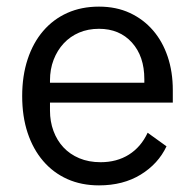

<svg xmlns="http://www.w3.org/2000/svg" viewBox="-20 -548 589 580"><path d="M279 12Q226 12 183.5 -7Q141 -26 110.5 -61.5Q80 -97 63.5 -146.5Q47 -196 47 -258Q47 -319 63.5 -369Q80 -419 110.5 -454.5Q141 -490 183.5 -509Q226 -528 279 -528Q331 -528 372 -509Q413 -490 442 -456.5Q471 -423 486.5 -377Q502 -331 502 -276V-238H131V-214Q131 -181 141.5 -152.5Q152 -124 171.5 -103Q191 -82 219.5 -70Q248 -58 284 -58Q333 -58 369.5 -81Q406 -104 426 -147L483 -106Q458 -53 405 -20.5Q352 12 279 12ZM279 -461Q246 -461 219 -449.5Q192 -438 172.5 -417Q153 -396 142 -367.5Q131 -339 131 -305V-298H416V-309Q416 -378 378.5 -419.5Q341 -461 279 -461Z"/></svg>

Font: IBM Plex Thai
Style: Regular
Weight: 400
Designer: Mike Abbink, Paul van der Laan, Pieter van Rosmalen, Ben Mitchell, Mark Frömberg
Foundry: Bold Monday
Version: Version 1.0